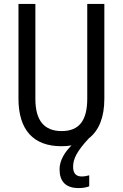

<svg xmlns="http://www.w3.org/2000/svg" viewBox="-20 -734 625 977"><path d="M352 115C352 75 370 37 432 -30C484 -70 511 -138 511 -232V-714H424V-232C424 -121 383 -67 294 -67C206 -67 160 -119 160 -231V-714H74V-232C74 -73 150 10 292 10C310 10 328 9 344 6C311 38 283 82 283 127C283 189 314 223 380 223C401 223 419 220 434 214V158C426 160 412 164 396 164C368 164 352 149 352 115Z"/></svg>

Font: Noto Sans Sinhala Condensed
Style: Regular
Weight: 400
Width: 3
Designer: Jelle Bosma - Monotype Design Team
Foundry: Monotype Imaging Inc.
Version: Version 2.006